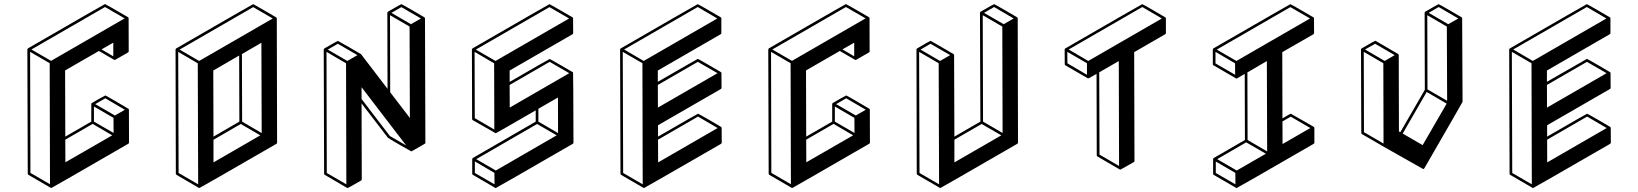

<svg xmlns="http://www.w3.org/2000/svg" viewBox="-20 -854 8097 949"><path d="M233.9 75.2Q232.9 75.2 232.4 74.7H231.4V74.2H230.5L120.6 10.3Q117.2 8.3 117.2 4.4L115.2 -609.4L115.7 -609.9Q115.7 -613.3 118.7 -615.2Q497.1 -834 499 -834Q501 -834 612.8 -769L613.3 -768.1H613.8V-767.6H614.3V-767.1H614.7L615.7 -764.6L616.2 -600.6Q616.2 -596.7 612.8 -594.7Q549.3 -558.1 548.6 -557.9Q547.9 -557.6 545.4 -557.6V-558.1H544.4L468.8 -602.1L301.8 -505.9L302.7 -178.7L431.2 -252.9V-339.8Q431.2 -342.3 433.1 -344.2Q433.6 -344.7 466.3 -363.5Q499 -382.3 500.5 -382.3Q502.4 -382.3 558.3 -349.6Q614.3 -316.9 614.7 -316.4H615.2L615.7 -315.4H616.2L616.7 -313.5L617.2 -312.5L617.7 -149.4Q617.7 -145.5 614.3 -143.6Q235.8 75.2 233.9 75.2ZM547.9 -283.2 597.2 -311.5 500.5 -368.2 450.7 -339.4ZM541.5 -196.8 541 -271.5 444.3 -327.6V-252.9ZM303.2 -51.8 534.7 -185.1 438 -241.7 302.7 -163.6ZM540 -575.7V-643.1L481.9 -609.9ZM227.1 56.6 225.6 -541.5 128.9 -597.7 130.4 0.5ZM232.4 -553.2 596.2 -763.2 499 -819.3 135.3 -609.4Z M965.8 75.2Q963.9 75.2 963.9 74.7H962.9L852.5 10.3Q849.6 8.3 849.1 4.9L847.7 -609.4Q848.1 -612.8 851.1 -614.7Q1229.5 -833.5 1231.4 -833.5Q1232.9 -833.5 1289.1 -800.8L1345.2 -768.1H1345.7V-767.6H1346.2V-767.1H1346.7L1347.2 -766.1V-765.6Q1347.7 -763.7 1347.9 -763.7Q1348.1 -763.7 1348.1 -763.2L1349.6 -148.9Q1349.6 -145 1346.2 -143.1Q968.3 75.2 965.8 75.2ZM959.5 57.1 957.5 -541 860.8 -597.7 862.8 1ZM964.4 -552.7 1328.1 -762.7 1231.4 -818.8 867.7 -608.9ZM1035.2 -178.7 1163.1 -252.9 1162.1 -579.6 1034.2 -505.4ZM1035.2 -51.3 1266.6 -185.1 1169.9 -241.2 1035.2 -163.1ZM1273.4 -196.3 1272 -642.6 1175.8 -586.9 1176.8 -252.9Z M1698.7 75.2Q1696.8 75.2 1696.3 74.7H1695.3L1585.4 10.3Q1582 8.3 1582 4.9L1580.1 -609.4Q1580.6 -612.8 1583.5 -614.7Q1647.9 -651.9 1649.9 -651.9Q1651.4 -651.9 1707.5 -619.6L1763.2 -586.9H1763.7L1765.1 -585.4L1895.5 -415L1894.5 -791Q1895 -794.4 1897.9 -796.4Q1961.9 -833.5 1963.9 -833.5Q1965.8 -833.5 2022.5 -800.8L2078.1 -768.1L2079.1 -767.1V-766.6Q2080.1 -766.6 2080.1 -765.6L2080.6 -763.7L2082.5 -148.9Q2082.5 -145 2079.1 -143.1L2015.1 -106.4L2013.2 -106H2011.7V-106.4Q2010.3 -106.4 1954.3 -138.9Q1898.4 -171.4 1897.5 -172.9L1767.1 -342.8L1768.1 32.2Q1768.1 36.1 1765.1 38.1Q1701.2 75.2 1698.7 75.2ZM2011.2 -734.4 2060.5 -762.7 1963.9 -818.8 1914.6 -790.5ZM2005.9 -271 2004.4 -722.7 1907.7 -778.8 1908.7 -397.9ZM1691.9 57.1 1690.4 -541 1593.8 -597.7 1595.2 1ZM1696.8 -552.7 1746.6 -581.5 1649.9 -637.7 1600.1 -608.9ZM1987.3 -135.3 1767.1 -422.9V-364.7L1907.2 -181.6Z M2430.7 75.2H2428.7L2317.4 10.3Q2314 8.3 2314 4.9V-67.9Q2314.5 -71.3 2317.4 -73.2L2627.9 -252.9V-308.6Q2432.1 -195.3 2430.2 -195.3Q2428.7 -195.3 2316.4 -260.3Q2313.5 -262.2 2313.5 -266.1L2312.5 -609.4Q2313 -612.8 2315.4 -614.7Q2694.3 -833.5 2695.8 -833.5Q2697.8 -833.5 2810.1 -768.1H2810.5Q2810.5 -767.6 2810.8 -767.3Q2811 -767.1 2811.5 -767.1L2812.5 -763.2Q2813 -763.2 2813 -690.4Q2813 -687 2809.6 -684.6L2499 -505.4V-449.2Q2694.8 -562.5 2696.8 -562.5Q2698.7 -562.5 2754.6 -530Q2810.5 -497.6 2811 -497.1H2811.5L2812.5 -495.1Q2813.5 -495.1 2814.5 -148.9Q2814.5 -145 2811 -143.1Q2433.1 75.2 2430.7 75.2ZM2499.5 -322.3 2793.5 -492.2 2696.8 -548.3 2499 -434.1ZM2423.3 -213.9 2422.4 -541 2325.7 -597.7 2326.7 -270ZM2429.2 -552.7 2793 -762.7 2695.8 -818.8 2332 -608.9ZM2424.3 57.1 2423.8 0.5 2327.1 -56.2V1ZM2430.7 -11.2 2731.4 -185.1 2634.8 -241.2 2334 -67.4ZM2738.3 -196.3 2737.8 -372.1 2641.1 -316.4V-252.9Z M3163.6 75.2H3161.6L3049.8 10.3Q3046.9 8.3 3046.9 4.9L3044.9 -609.9Q3045.4 -613.3 3048.3 -614.7Q3426.8 -833.5 3428.7 -833.5Q3430.7 -833.5 3486.6 -801Q3542.5 -768.6 3543 -768.1L3543.9 -767.1V-766.6Q3544.4 -766.6 3544.4 -766.4Q3544.4 -766.1 3544.9 -765.6L3545.4 -763.7V-690.4Q3545.4 -687 3542.5 -685.1L3231.4 -505.4V-449.7Q3427.7 -563 3429.2 -563Q3431.2 -563 3487.3 -530.3Q3543.5 -497.6 3543.9 -497.1Q3544.4 -497.1 3544.4 -496.6V-496.1H3544.9V-495.6H3545.4L3545.9 -492.7Q3546.4 -492.7 3546.4 -419.9Q3546.4 -416 3543 -414.1L3232.4 -234.9V-178.7Q3428.2 -292 3430.2 -292Q3432.1 -292 3488.8 -259.3L3544.4 -226.6L3545.4 -225.6V-225.1H3545.9L3546.4 -224.1L3546.9 -222.2L3547.4 -148.9Q3546.9 -145.5 3543.9 -143.1Q3165.5 75.2 3163.6 75.2ZM3232.9 -51.3 3526.9 -221.2 3430.2 -277.8 3232.4 -163.6ZM3231.9 -322.3 3526.4 -492.2 3429.2 -548.3 3231.4 -434.1ZM3156.7 57.1 3155.3 -541.5 3058.1 -597.7 3060.1 1ZM3161.6 -552.7 3525.4 -762.7 3428.7 -819.3 3064.9 -609.4Z M3896 75.2Q3895 75.2 3894.5 74.7H3893.6V74.2H3892.6L3782.7 10.3Q3779.3 8.3 3779.3 4.4L3777.3 -609.4L3777.8 -609.9Q3777.8 -613.3 3780.8 -615.2Q4159.2 -834 4161.1 -834Q4163.1 -834 4274.9 -769L4275.4 -768.1H4275.9V-767.6H4276.4V-767.1H4276.9L4277.8 -764.6L4278.3 -600.6Q4278.3 -596.7 4274.9 -594.7Q4211.4 -558.1 4210.7 -557.9Q4210 -557.6 4207.5 -557.6V-558.1H4206.5L4130.9 -602.1L3963.9 -505.9L3964.8 -178.7L4093.3 -252.9V-339.8Q4093.3 -342.3 4095.2 -344.2Q4095.7 -344.7 4128.4 -363.5Q4161.1 -382.3 4162.6 -382.3Q4164.6 -382.3 4220.5 -349.6Q4276.4 -316.9 4276.9 -316.4H4277.3L4277.8 -315.4H4278.3L4278.8 -313.5L4279.3 -312.5L4279.8 -149.4Q4279.8 -145.5 4276.4 -143.6Q3897.9 75.2 3896 75.2ZM4210 -283.2 4259.3 -311.5 4162.6 -368.2 4112.8 -339.4ZM4203.6 -196.8 4203.1 -271.5 4106.4 -327.6V-252.9ZM3965.3 -51.8 4196.8 -185.1 4100.1 -241.7 3964.8 -163.6ZM4202.1 -575.7V-643.1L4144 -609.9ZM3889.2 56.6 3887.7 -541.5 3791 -597.7 3792.5 0.5ZM3894.5 -553.2 4258.3 -763.2 4161.1 -819.3 3797.4 -609.4Z M4628.4 75.2H4626.5L4514.6 10.3Q4511.7 8.3 4511.2 4.4L4509.8 -609.9Q4510.3 -613.3 4513.2 -614.7Q4577.1 -652.3 4579.1 -652.3Q4581.1 -652.3 4692.9 -586.9L4693.8 -586.4V-585.9H4694.3V-585.4L4695.3 -585L4695.8 -582L4697.3 -178.7L4825.7 -252.9L4823.7 -791H4824.2Q4824.2 -794.4 4827.1 -796.4Q4891.6 -833.5 4893.6 -833.5Q4895.5 -833.5 4952.1 -800.8L5007.8 -768.1V-767.6H5008.3V-767.1H5008.8L5009.3 -766.1V-765.6H5009.8Q5009.8 -764.2 5010.3 -764.2L5011.7 -148.9Q5011.7 -145.5 5008.8 -143.6Q4629.9 75.2 4628.4 75.2ZM4940.9 -734.4 4990.2 -762.7 4893.6 -819.3 4843.8 -790.5ZM4935.5 -196.8 4934.1 -722.7 4837.4 -778.8 4838.9 -252.9ZM4697.3 -51.3 4929.2 -185.1 4832 -241.2 4697.3 -163.6ZM4621.6 57.1 4619.6 -541.5 4522.9 -597.7 4524.9 1ZM4626.5 -552.7 4676.3 -581.5 4579.1 -637.7 4529.8 -608.9Z M5518.1 -15.6Q5515.6 -15.6 5515.1 -16.1Q5514.6 -16.6 5404.3 -80.6Q5401.4 -82.5 5400.9 -85.9L5399.9 -488.8Q5361.3 -466.8 5360.8 -466.8Q5360.4 -466.8 5359.4 -466.8L5356 -467.3L5245.6 -531.2Q5242.7 -533.2 5242.7 -537.1L5242.2 -609.9Q5242.7 -613.3 5245.6 -614.7Q5624 -833.5 5626 -833.5Q5627.9 -833.5 5683.8 -801Q5739.7 -768.6 5740 -768.1Q5740.2 -767.6 5741.2 -766.6Q5742.2 -765.6 5742.7 -764.2V-690.9Q5742.7 -687 5739.7 -685.1L5585.9 -596.2L5587.4 -58.6Q5587.4 -54.7 5584 -52.7Q5519.5 -15.6 5518.1 -15.6ZM5352.5 -484.4V-541.5L5255.4 -597.7L5255.9 -541ZM5358.9 -552.7 5722.7 -762.7 5626 -819.3 5262.2 -609.4ZM5511.2 -33.7 5509.8 -552.2 5413.1 -496.6 5414.6 -89.8Z M6092.8 75.2H6090.8L5979.5 10.7Q5976.1 8.8 5976.1 4.9V-67.9Q5976.6 -71.3 5979.5 -73.2L6133.3 -162.1L6132.3 -488.8L6094.7 -466.8Q6093.8 -466.8 6093.3 -466.3H6089.4Q6089.4 -466.8 6088.9 -466.8H6087.9V-467.3L5978 -531.2Q5974.6 -533.2 5974.6 -536.6V-609.4Q5975.1 -612.8 5977.5 -614.7Q6356.4 -833.5 6357.9 -833.5Q6359.9 -833.5 6416 -800.8L6472.2 -768.1L6472.7 -767.6H6473.1L6473.6 -766.6Q6473.6 -766.1 6474.1 -766.1V-765.1Q6474.6 -765.1 6474.6 -763.7V-763.2Q6475.1 -763.2 6475.1 -690.4Q6475.1 -686.5 6471.7 -684.6L6317.9 -596.2L6318.8 -269Q6357.9 -292 6359.9 -292Q6361.3 -292 6417.5 -259.3Q6473.6 -226.6 6474.1 -226.6V-226.1L6475.6 -224.6L6476.1 -222.2L6476.6 -221.2V-148.9Q6476.6 -145 6473.1 -143.1Q6095.2 75.2 6092.8 75.2ZM6319.3 -142.1 6456.5 -221.2 6359.9 -277.3 6318.8 -253.9ZM6085 -484.4 6084.5 -541 5987.8 -597.7V-540.5ZM6091.3 -552.7 6455.1 -762.7 6357.9 -818.8 5994.1 -608.9ZM6086.4 57.1 6085.9 0.5 5989.3 -55.7V1ZM6092.8 -11.2 6236.8 -94.2 6139.6 -150.4 5996.1 -67.4ZM6243.2 -105.5 6241.7 -552.2 6145.5 -496.1 6146.5 -162.1Z M7014.2 -18.6 6821.8 -127.4 6711.4 -191.4Q6708.5 -193.4 6708.5 -197.3L6707 -609.4Q6707 -613.8 6710.4 -614.7Q6774.9 -652.3 6776.9 -652.3L6780.3 -651.4Q6890.1 -587.4 6890.9 -586.9Q6891.6 -586.4 6891.8 -585.9Q6892.1 -585.4 6892.3 -584.7Q6892.6 -584 6893.1 -584V-582.5H6893.6L6894.5 -204.6L6901.4 -200.7L7022.5 -410.2L7021.5 -791Q7022 -794.4 7024.9 -796.4Q7088.9 -833.5 7090.8 -833.5Q7092.8 -833.5 7148.9 -800.8Q7205.1 -768.1 7205.6 -767.8Q7206.1 -767.6 7206.3 -767.1Q7206.5 -766.6 7207 -766.4Q7207.5 -766.1 7209 -350.6Q7209 -349.1 7020 -22Q7017.6 -18.6 7014.2 -18.6ZM7138.2 -734.4 7188 -762.7 7090.8 -819.3 7041.5 -790.5ZM7132.8 -356 7131.3 -722.7 7034.7 -778.8 7035.6 -412.1ZM7011.7 -136.7 7130.4 -341.8 7031.7 -399.4 6913.1 -193.8ZM6818.4 -144.5 6817.4 -541.5 6720.7 -597.7 6721.7 -200.7ZM6824.2 -552.7 6873.5 -581.5 6776.9 -637.7 6727.1 -609.4Z M7558.1 75.2H7556.2L7444.3 10.3Q7441.4 8.3 7441.4 4.9L7439.5 -609.9Q7439.9 -613.3 7442.9 -614.7Q7821.3 -833.5 7823.2 -833.5Q7825.2 -833.5 7881.1 -801Q7937 -768.6 7937.5 -768.1L7938.5 -767.1V-766.6Q7939 -766.6 7939 -766.4Q7939 -766.1 7939.5 -765.6L7939.9 -763.7V-690.4Q7939.9 -687 7937 -685.1L7626 -505.4V-449.7Q7822.3 -563 7823.7 -563Q7825.7 -563 7881.8 -530.3Q7938 -497.6 7938.5 -497.1Q7939 -497.1 7939 -496.6V-496.1H7939.5V-495.6H7939.9L7940.4 -492.7Q7940.9 -492.7 7940.9 -419.9Q7940.9 -416 7937.5 -414.1L7627 -234.9V-178.7Q7822.8 -292 7824.7 -292Q7826.7 -292 7883.3 -259.3L7939 -226.6L7939.9 -225.6V-225.1H7940.4L7940.9 -224.1L7941.4 -222.2L7941.9 -148.9Q7941.4 -145.5 7938.5 -143.1Q7560.1 75.2 7558.1 75.2ZM7627.4 -51.3 7921.4 -221.2 7824.7 -277.8 7627 -163.6ZM7626.5 -322.3 7920.9 -492.2 7823.7 -548.3 7626 -434.1ZM7551.3 57.1 7549.8 -541.5 7452.6 -597.7 7454.6 1ZM7556.2 -552.7 7919.9 -762.7 7823.2 -819.3 7459.5 -609.4Z"/></svg>

Font: 3D Isometric
Style: Bold
Weight: 700
Designer: GGBotNet
Foundry: GGBotNet
Version: 1.14